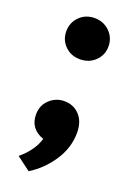

<svg xmlns="http://www.w3.org/2000/svg" viewBox="-126 -534 492 723"><g transform="rotate(20 120.5 -172.5)"><path d="M184.5 -344.5Q160 -321 124 -321Q88 -321 64 -344.5Q40 -368 40 -403Q40 -438 64 -462Q88 -486 124 -486Q160 -486 184.5 -462Q209 -438 209 -403Q209 -368 184.5 -344.5ZM32 100Q83 57 97 8Q40 -12 40 -70Q40 -106 65 -129.5Q90 -153 124 -153Q161 -153 185 -127.5Q209 -102 209 -57Q209 3 174 56Q139 109 87 141Z"/></g></svg>

Font: ReCut ExtraBold
Style: Regular
Weight: 800
Designer: Giant Group (for alternate capitals set)
Version: Version 2.002;FEAKit 1.0